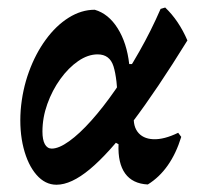

<svg xmlns="http://www.w3.org/2000/svg" viewBox="-20 -492 550 518"><path d="M132.4 6.4Q101.7 6.4 78.4 -20.4Q55.1 -47.2 43.5 -92.9Q31.9 -138.7 35.8 -194.7Q40.2 -249.3 58 -298.2Q75.8 -347.2 103.5 -385Q131.1 -422.9 165.3 -444.3Q199.5 -465.7 235.6 -465.7Q272.9 -454.9 297.5 -415.5Q322.2 -376.2 328.6 -319.1L391.2 -319.5L298 -212.3Q296.4 -280.4 286.3 -312.8Q276.2 -345.3 243.4 -345.3Q217.2 -345.3 190.9 -327.2Q164.7 -309.1 142.8 -278.8Q120.9 -248.4 107.7 -211.5Q94.5 -174.7 94.5 -137.1Q94.5 -115 101 -103Q107.6 -91.1 119.6 -91.1Q138.9 -91.1 166.6 -111Q194.4 -130.9 226.2 -166.5Q258 -202 291 -249.5Q324.1 -297 355.8 -352.9Q387.6 -408.8 413.3 -468L425.7 -471.7Q462.4 -436.8 485.6 -382.9Q403.1 -249.5 337.9 -163.3Q272.6 -77.1 222.3 -35.4Q172 6.4 132.4 6.4ZM378.8 5.7Q337.6 3.7 317.6 -24Q297.7 -51.7 299.8 -102.9L279.3 -114L347.4 -219.4L342.5 -191.2Q336.7 -156.5 350.6 -137.1Q364.6 -117.7 393.6 -116.4Q422.6 -115.2 460.7 -133.8L469 -122.7Q441.3 -33 378.8 5.7Z"/></svg>

Font: Alegreya
Style: Italic
Weight: 400
Italic angle: -7°
Designer: Juan Pablo del Peral
Foundry: Huerta Tipografica
Version: Version 2.009